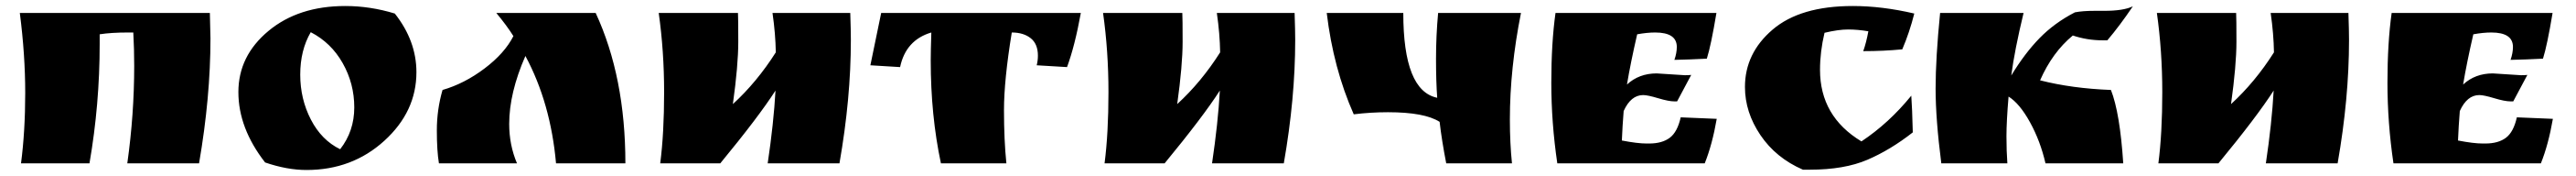

<svg xmlns="http://www.w3.org/2000/svg" viewBox="-20 -543 8579 585"><path d="M679 -500 681 -415Q681 -220 643 0H404Q427 -163 427 -324Q427 -380 424 -435H407Q350 -435 312 -429V-397Q312 -196 278 0H50Q64 -107 64 -234Q64 -361 46 -500Z M863 -3Q774 -117 774 -237Q774 -357 874 -440Q974 -523 1130 -523Q1213 -523 1295 -498Q1367 -407 1367 -303Q1367 -172 1260 -75Q1153 22 1001 22Q936 22 863 -3ZM1015 -436Q980 -376 980 -295Q980 -214 1015.5 -145.5Q1051 -77 1113 -47Q1160 -107 1160 -186Q1160 -265 1121.5 -333Q1083 -401 1015 -436Z M2063 0H1832Q1814 -201 1730 -357Q1676 -234 1676 -131Q1676 -61 1702 0H1442Q1435 -41 1435 -110Q1435 -179 1454 -244Q1527 -265 1594 -315.5Q1661 -366 1690 -423Q1668 -458 1633 -500H1964Q2063 -287 2063 0Z M2179 0Q2192 -100 2192 -236.5Q2192 -373 2174 -500H2438Q2439 -482 2439 -404Q2439 -326 2421 -197Q2501 -270 2564 -369Q2563 -431 2553 -500H2812Q2814 -440 2814 -410Q2814 -216 2776 0H2537Q2557 -134 2563 -242Q2507 -155 2379 0Z M3350 -435Q3324 -277 3324 -177Q3324 -77 3332 0H3114Q3080 -159 3080 -342Q3080 -373 3082 -435Q2997 -410 2978 -320L2879 -326L2915 -500H3580Q3560 -390 3534 -320L3433 -326Q3437 -342 3437 -358Q3437 -397 3413 -416Q3389 -435 3350 -435Z M3659 0Q3672 -100 3672 -236.5Q3672 -373 3654 -500H3918Q3919 -482 3919 -404Q3919 -326 3901 -197Q3981 -270 4044 -369Q4043 -431 4033 -500H4292Q4294 -440 4294 -410Q4294 -216 4256 0H4017Q4037 -134 4043 -242Q3987 -155 3859 0Z M4767 -218Q4763 -271 4763 -347.5Q4763 -424 4770 -500H5046Q5009 -315 5009 -146Q5009 -67 5016 0H4797Q4782 -77 4775 -138Q4725 -170 4603 -170Q4545 -170 4489 -163Q4421 -316 4399 -500H4654Q4654 -241 4767 -218Z M5498 -299 5592 -293Q5606 -293 5613 -294L5566 -206H5557Q5538 -206 5503 -216.5Q5468 -227 5453 -227Q5412 -227 5388 -174Q5384 -125 5382 -76Q5434 -66 5464 -66H5473Q5516 -66 5541.5 -85Q5567 -104 5578 -153L5698 -148Q5683 -62 5658 0H5167Q5147 -135 5147 -268Q5147 -401 5161 -500H5697Q5679 -392 5665 -348Q5606 -345 5557 -344Q5565 -367 5565 -387Q5565 -435 5493 -435Q5466 -435 5433 -429Q5411 -334 5399 -262Q5439 -299 5498 -299Z M6203 -439Q6168 -445 6135.5 -445Q6103 -445 6057 -434Q6042 -371 6042 -311Q6042 -156 6180 -73Q6272 -134 6346 -225Q6349 -185 6351 -103Q6277 -45 6200 -12Q6123 21 6008 21H5985Q5895 -18 5843.5 -94Q5792 -170 5792 -254Q5792 -366 5884 -444.5Q5976 -523 6151 -523Q6249 -523 6356 -498Q6340 -435 6316 -379Q6253 -373 6186 -373Q6196 -401 6203 -439Z M6956 -507H6989Q7053 -507 7084 -522Q7040 -457 6999 -409H6983Q6932 -409 6884 -425Q6816 -369 6775 -276Q6881 -249 7011 -244Q7041 -168 7052 0H6793Q6776 -74 6741.5 -136.5Q6707 -199 6670 -222Q6663 -140 6663 -90Q6663 -40 6666 0H6446Q6427 -147 6427 -248.5Q6427 -350 6442 -500H6720Q6690 -376 6679 -292Q6724 -366 6773.5 -416.5Q6823 -467 6891 -502Q6917 -507 6956 -507Z M7169 0Q7182 -100 7182 -236.5Q7182 -373 7164 -500H7428Q7429 -482 7429 -404Q7429 -326 7411 -197Q7491 -270 7554 -369Q7553 -431 7543 -500H7802Q7804 -440 7804 -410Q7804 -216 7766 0H7527Q7547 -134 7553 -242Q7497 -155 7369 0Z M8283 -299 8377 -293Q8391 -293 8398 -294L8351 -206H8342Q8323 -206 8288 -216.5Q8253 -227 8238 -227Q8197 -227 8173 -174Q8169 -125 8167 -76Q8219 -66 8249 -66H8258Q8301 -66 8326.5 -85Q8352 -104 8363 -153L8483 -148Q8468 -62 8443 0H7952Q7932 -135 7932 -268Q7932 -401 7946 -500H8482Q8464 -392 8450 -348Q8391 -345 8342 -344Q8350 -367 8350 -387Q8350 -435 8278 -435Q8251 -435 8218 -429Q8196 -334 8184 -262Q8224 -299 8283 -299Z"/></svg>

Font: Ruslan Display
Style: Regular
Weight: 400
Designer: Denis Masharov, Vladimir Rabdu
Foundry: Denis Masharov, Vladimir Rabdu
Version: Version 1.000; ttfautohint (v1.4.1)